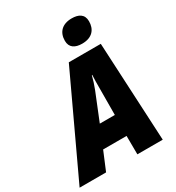

<svg xmlns="http://www.w3.org/2000/svg" viewBox="-277 -1076 1104 1206"><g transform="rotate(-30 274.5 -473.0)"><path d="M409 -775C484 -775 516 -819 516 -876C516 -928 479 -946 430 -946C361 -946 323 -907 323 -845C323 -796 357 -775 409 -775ZM-58 0H134L190 -134H360L361 0H545L509 -716H277ZM253 -285 333 -483C345 -514 354 -542 362 -574H365C363 -542 363 -511 363 -479L362 -285Z"/></g></svg>

Font: Noto Sans UI SemiCondensed Black
Style: Italic
Weight: 900
Width: 4
Italic angle: -372°
Designer: Monotype Design Team
Foundry: Monotype Imaging Inc.
Version: Version 1.901